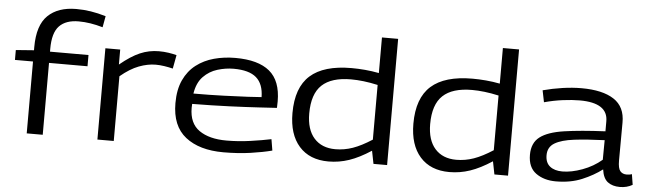

<svg xmlns="http://www.w3.org/2000/svg" viewBox="-48 -931 3794 1123"><g transform="rotate(5 1849.5 -370.0)"><path d="M134 0V-422H28V-480L134 -488V-507Q134 -635 193.5 -692.5Q253 -750 360 -750Q403 -750 445 -743.5Q487 -737 534 -723L522 -657Q484 -668 449 -673.5Q414 -679 380 -679Q305 -679 266.5 -639Q228 -599 228 -505V-488H454V-422H228V0Z M636 -536V-448Q700 -501 752.5 -523.5Q805 -546 863 -546Q892 -546 919 -542Q946 -538 967 -532L952 -452Q928 -458 901.5 -462Q875 -466 851 -466Q804 -466 752.5 -446.5Q701 -427 645 -380V0H549V-536Z M1289 10Q1148 10 1066.5 -54Q985 -118 985 -252Q985 -332 1011 -388Q1037 -444 1082.5 -479Q1128 -514 1187 -530Q1246 -546 1312 -546Q1446 -546 1513 -490.5Q1580 -435 1580 -314Q1580 -308 1579.5 -297Q1579 -286 1579 -276Q1545 -274 1473 -269.5Q1401 -265 1301.5 -261Q1202 -257 1083 -256Q1082 -246 1082 -233Q1082 -142 1141 -101Q1200 -60 1301 -60Q1371 -60 1441 -70Q1511 -80 1563 -91L1574 -25Q1521 -11 1448 -0.5Q1375 10 1289 10ZM1085 -317Q1181 -317 1264 -320Q1347 -323 1405.5 -326Q1464 -329 1484 -331Q1483 -408 1440.5 -445Q1398 -482 1307 -482Q1260 -482 1212.5 -467.5Q1165 -453 1130 -417Q1095 -381 1085 -317Z M2170 1 2155 -75Q2086 -30 2027 -10Q1968 10 1906 10Q1795 10 1733.5 -59.5Q1672 -129 1672 -254Q1672 -404 1751.5 -475Q1831 -546 1994 -546Q2032 -546 2073 -542.5Q2114 -539 2155 -531V-740H2250V1ZM2154 -140V-461Q2109 -471 2070 -475.5Q2031 -480 1997 -480Q1882 -480 1826 -427.5Q1770 -375 1770 -260Q1770 -166 1815 -115.5Q1860 -65 1940 -65Q1992 -65 2042 -82.5Q2092 -100 2154 -140Z M2880 1 2865 -75Q2796 -30 2737 -10Q2678 10 2616 10Q2505 10 2443.5 -59.5Q2382 -129 2382 -254Q2382 -404 2461.5 -475Q2541 -546 2704 -546Q2742 -546 2783 -542.5Q2824 -539 2865 -531V-740H2960V1ZM2864 -140V-461Q2819 -471 2780 -475.5Q2741 -480 2707 -480Q2592 -480 2536 -427.5Q2480 -375 2480 -260Q2480 -166 2525 -115.5Q2570 -65 2650 -65Q2702 -65 2752 -82.5Q2802 -100 2864 -140Z M3077 -132Q3077 -202 3123 -237Q3169 -272 3264 -286Q3359 -300 3505 -307V-365Q3506 -474 3340 -474Q3296 -474 3241.5 -467Q3187 -460 3132 -445L3118 -514Q3174 -529 3232.5 -537.5Q3291 -546 3344 -546Q3468 -546 3534.5 -502.5Q3601 -459 3600 -366L3599 -143Q3599 -98 3612.5 -82Q3626 -66 3650 -66Q3657 -66 3665 -67Q3673 -68 3681 -71L3691 -9Q3658 10 3617 10Q3573 10 3545.5 -11Q3518 -32 3511 -84Q3461 -46 3394 -18Q3327 10 3241 10Q3171 10 3124 -24Q3077 -58 3077 -132ZM3174 -138Q3174 -94 3201 -72.5Q3228 -51 3274 -51Q3327 -51 3391 -74.5Q3455 -98 3504 -140L3505 -255Q3401 -251 3327 -242Q3253 -233 3213.5 -209.5Q3174 -186 3174 -138Z"/></g></svg>

Font: Georama Extended
Style: Regular
Weight: 400
Width: 7
Designer: Jean-Baptiste Levee
Foundry: Production Type
Version: Version 1.000